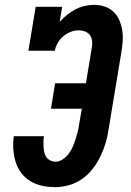

<svg xmlns="http://www.w3.org/2000/svg" viewBox="-20 -763 540 791"><path d="M208 8Q180 8 154 2.5Q128 -3 106 -16Q84 -29 68 -50Q52 -71 44.5 -95.5Q37 -120 35 -147.5Q33 -175 37 -202H161Q159 -191 159 -179.5Q159 -168 159.5 -157Q160 -146 162.5 -135Q165 -124 171 -115.5Q177 -107 187 -102Q197 -97 209 -97Q224 -97 238.5 -106.5Q253 -116 263 -129.5Q273 -143 279.5 -158Q286 -173 291 -188.5Q296 -204 300 -219.5Q304 -235 306 -251L317 -315H190L207 -420H334L358 -565Q361 -579 359.5 -593Q358 -607 351 -617.5Q344 -628 331 -633Q318 -638 304 -638Q287 -638 270.5 -631.5Q254 -625 240.5 -613.5Q227 -602 218 -586.5Q209 -571 206 -554H97L127 -735H236L226 -673Q240 -689 256.5 -702Q273 -715 291 -724.5Q309 -734 329 -738.5Q349 -743 368 -743Q391 -743 411.5 -736Q432 -729 447.5 -714.5Q463 -700 471.5 -680Q480 -660 483.5 -638.5Q487 -617 485.5 -594Q484 -571 480 -548L428 -234Q424 -205 416 -177Q408 -149 395 -121.5Q382 -94 363.5 -69.5Q345 -45 320 -27Q295 -9 265.5 -0.5Q236 8 208 8Z"/></svg>

Font: Iosevka Curly Slab Extrabold
Style: Italic
Weight: 800
Italic angle: -9°
Monospace: yes
Designer: Belleve Invis
Foundry: Belleve Invis
Version: Version 22.1.2; ttfautohint (v1.8.4)